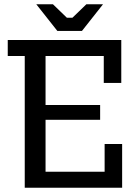

<svg xmlns="http://www.w3.org/2000/svg" viewBox="-20 -877 646 897"><path d="M464.8 -489.6V-615.4H192.8V-386.6H447.8V-317.4H192.8V-74.6H468.8V-204.4H550.6V0H95.6V-615.4H16.2V-690H546.6V-489.6ZM461.2 -857 362.8 -732.4H248L149.6 -857H227.4L292.4 -794.2H318.4L383.4 -857Z"/></svg>

Font: Mozilla Headline ExtraLight
Style: Regular
Weight: 200
Designer: Studio DRAMA
Foundry: Studio DRAMA
Version: Version 1.000